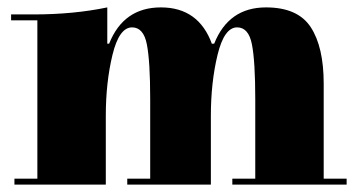

<svg xmlns="http://www.w3.org/2000/svg" viewBox="-20 -508 961 519"><path d="M554 -390H559Q598 -488 699 -488Q785 -488 820 -434.5Q855 -381 855 -282V-25H917V-9H608V-25H670V-240Q670 -342 661 -388Q652 -434 621 -434Q586 -434 568 -359.5Q550 -285 550 -195V-9H324V-25H386V-240Q386 -342 377 -388Q368 -434 337 -434Q302 -434 284 -359.5Q266 -285 266 -195V-9H19V-25H81V-453H10V-469H70Q179 -469 270 -488V-390H275Q314 -488 415 -488Q517 -488 553 -389Z"/></svg>

Font: Elsie Swash Caps Black
Style: Regular
Weight: 900
Designer: Alejandro Inler
Foundry: Alejandro Inler
Version: 1.001